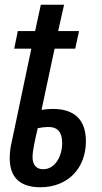

<svg xmlns="http://www.w3.org/2000/svg" viewBox="-20 -779 430 809"><path d="M150 10C266 10 342 -70 342 -184C342 -274 294 -320 203 -320C184 -320 167 -318 155 -316L210 -574H297L313 -648H225L250 -759H152L128 -648H55L40 -574H112L30 -184C24 -160 21 -135 21 -112C21 -35 61 10 150 10ZM162 -66C132 -66 117 -85 117 -119C117 -139 126 -184 139 -239C155 -242 171 -244 184 -244C223 -244 242 -222 242 -176C242 -125 215 -66 162 -66Z"/></svg>

Font: Noto Sans UI Condensed Medium
Style: Italic
Weight: 500
Width: 3
Italic angle: -12°
Designer: Monotype Design Team
Foundry: Monotype Imaging Inc.
Version: Version 1.901